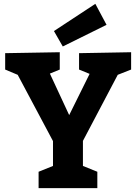

<svg xmlns="http://www.w3.org/2000/svg" viewBox="-20 -976 707 996"><path d="M180.2 -85 254.9 -115.2V-244.1L71.8 -587.9L6.8 -615.2V-700.2L290 -705.1V-615.2L238.8 -594.2L338.9 -378.9L444.8 -592.8L390.1 -615.2V-700.2L660.2 -705.1V-615.2L590.8 -587.9L410.2 -245.1V-115.2L484.9 -85V0H180.2ZM259.8 -814.9 474.6 -956.1 532.7 -847.2 305.7 -734.9Z"/></svg>

Font: Kadwa
Style: Bold
Weight: 700
Designer: Sol Matas
Foundry: Sol Matas
Version: Version 1.001;PS 001.000;hotconv 1.0.70;makeotf.lib2.5.58329